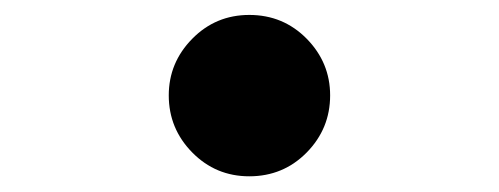

<svg xmlns="http://www.w3.org/2000/svg" viewBox="-20 -216 655 252"><path d="M201.5 -90.8Q201.5 -133.8 232.3 -165.1Q263.1 -196.4 307.2 -196.4Q351.8 -196.4 382.6 -165.1Q413.3 -133.8 413.3 -90.8Q413.3 -47.2 382.6 -15.9Q351.8 15.4 307.2 15.4Q263.1 15.4 232.3 -15.9Q201.5 -47.2 201.5 -90.8Z"/></svg>

Font: Fira Code SemiBold
Style: Regular
Weight: 600
Designer: Carrois Corporate, Edenspiekermann AG, Nikita Prokopov
Foundry: Carrois Corporate, Edenspiekermann AG, Nikita Prokopov
Version: Version 6.002